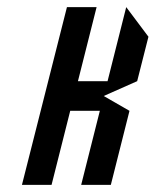

<svg xmlns="http://www.w3.org/2000/svg" viewBox="-20 -520 438 540"><path d="M125 0H41.7L168.3 -500H251.7L199.2 -291.7H282.5L335 -500L397.5 -416.7L365.8 -291.7L271.7 -250L344.2 -208.3L291.7 0H208.3L260.8 -208.3H177.5Z"/></svg>

Font: Yulong
Style: Italic
Weight: 400
Italic angle: -14.25°
Designer: GGBotNet
Foundry: f0n7.com
Version: 1.00